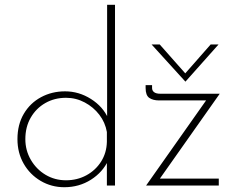

<svg xmlns="http://www.w3.org/2000/svg" viewBox="-20 -776 978 803"><path d="M249 7Q195 7 150 -19.5Q105 -46 79 -91.5Q53 -137 53 -194Q53 -255 79.5 -300Q106 -345 151.5 -369.5Q197 -394 252 -394Q310 -394 360.5 -362Q411 -330 433 -280L428 -263V-756H461V0H427V-125L433 -106Q410 -56 360.5 -24.5Q311 7 249 7ZM256 -22Q303 -22 341.5 -43Q380 -64 403 -100.5Q426 -137 427 -183V-224Q420 -264 395.5 -296Q371 -328 334.5 -347.5Q298 -367 256 -367Q208 -367 169.5 -345Q131 -323 108.5 -284Q86 -245 86 -194Q86 -147 109 -107.5Q132 -68 170.5 -45Q209 -22 256 -22ZM645 -356Q620 -356 604.5 -366.5Q589 -377 589 -408V-420H616V-408Q616 -397 624.5 -390.5Q633 -384 650 -384H899L643 -21L636 -29H895V0H591L849 -366L857 -356ZM648 -590 763 -460 745 -458 861 -590H894L756 -435H755L614 -590Z"/></svg>

Font: Josefin Sans Thin ExtraLight
Style: Regular
Weight: 250
Version: Version 2.001